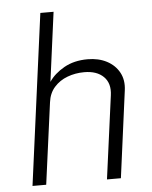

<svg xmlns="http://www.w3.org/2000/svg" viewBox="-53 -787 656 831"><g transform="rotate(-5 275.0 -371.5)"><path d="M54.5 0 153.5 -743H211L171 -442Q194 -476.5 237.2 -501Q280.5 -525.5 339.5 -525.5Q387 -525.5 422.8 -506.8Q458.5 -488 476.5 -454.8Q494.5 -421.5 488.5 -377.5L438.5 0H378L426.5 -361.5Q433.5 -413 404.2 -442Q375 -471 320 -471Q281.5 -471 247.2 -458.2Q213 -445.5 189.8 -419.5Q166.5 -393.5 161.5 -354L114 0Z"/></g></svg>

Font: Public Sans ExtraLight
Style: Italic
Weight: 200
Italic angle: -8°
Designer: The Public Sans project authors (U.S. Web Design System). Libre Franklin designed by Pablo Impallari and Rodrigo Fuenzal
Version: Version 1.007; ttfautohint (v1.8.1) -l 8 -r 50 -G 200 -x 14 